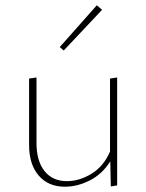

<svg xmlns="http://www.w3.org/2000/svg" viewBox="-20 -703 553 726"><path d="M221 -512 206 -525 346 -683 366 -666ZM423 -410V-2L399 2L397 -93Q367 -45 320 -21Q273 3 225 3Q163 3 126.5 -39Q90 -81 90 -155V-406L118 -410V-162Q118 -94 148.5 -56Q179 -18 233 -18Q280 -18 326 -46Q372 -74 396 -130V-406Z"/></svg>

Font: Ysabeau Infant Extralight
Style: Regular
Weight: 200
Designer: Christian Thalmann (Catharsis Fonts)
Version: Version 0.003